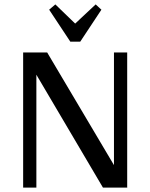

<svg xmlns="http://www.w3.org/2000/svg" viewBox="-20 -851 680 871"><path d="M558 0H447L145 -512V0H85V-613H194L497 -102V-613H557V-1ZM231 -831 321 -744 414 -831 440 -807 344 -662H299L203 -807Z"/></svg>

Font: Arya
Style: Regular
Weight: 400
Designer: Eduardo Rodriguez Tunni, Modular Infotech
Foundry: Eduardo Rodriguez Tunni, Modular Infotech
Version: Version 1.002